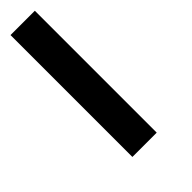

<svg xmlns="http://www.w3.org/2000/svg" viewBox="20 -487 507 507"><g transform="rotate(45 273.0 -233.5)"><path d="M0 -188V-278.8H455.1V-188Z"/></g></svg>

Font: Anonymous Pro
Style: Bold
Weight: 700
Monospace: yes
Designer: Mark Simonson
Version: Version 1.003